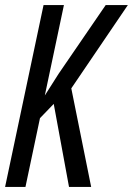

<svg xmlns="http://www.w3.org/2000/svg" viewBox="-20 -734 522 754"><path d="M80 0 137 -270 191 -326 251 0H338L260 -387L482 -714H395L210 -444L156 -359L231 -714H151L0 0Z"/></svg>

Font: Noto Sans Display Condensed
Style: Italic
Weight: 400
Width: 3
Designer: Monotype Design team
Foundry: Monotype Imaging Inc.
Version: 1.000